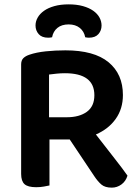

<svg xmlns="http://www.w3.org/2000/svg" viewBox="-20 -852 639 881"><path d="M207 -1Q198 1 181.5 4Q165 7 146 7Q108 7 92.5 -7Q77 -21 77 -54V-556Q77 -575 87 -585Q97 -595 115 -601Q147 -612 190.5 -616.5Q234 -621 280 -621Q412 -621 478 -566.5Q544 -512 544 -416Q544 -353 511 -306.5Q478 -260 420 -235Q464 -178 504.5 -126.5Q545 -75 565 -46Q557 -20 537 -5.5Q517 9 493 9Q462 9 445.5 -5Q429 -19 413 -43L300 -212H207ZM287 -314Q344 -314 378.5 -339Q413 -364 413 -415Q413 -516 278 -516Q258 -516 239.5 -514Q221 -512 205 -510V-314ZM295 -740Q263 -740 243.5 -724Q224 -708 219 -681Q214 -680 210 -679.5Q206 -679 201 -679Q172 -679 157.5 -695.5Q143 -712 143 -735Q143 -754 153 -771.5Q163 -789 182 -802.5Q201 -816 229.5 -824Q258 -832 295 -832Q332 -832 360.5 -824Q389 -816 408 -802.5Q427 -789 436.5 -771.5Q446 -754 446 -735Q446 -712 431.5 -695.5Q417 -679 388 -679Q381 -679 371 -681Q366 -708 346 -724Q326 -740 295 -740Z"/></svg>

Font: Baloo Paaji 2 SemiBold
Style: Regular
Weight: 600
Designer: Shuchita Grover, Noopur Datye and Ek Type
Foundry: Ek Type
Version: Version 1.640;hotconv 1.0.111;makeotfexe 2.5.65597; ttfautoh